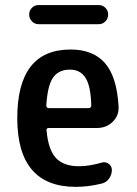

<svg xmlns="http://www.w3.org/2000/svg" viewBox="-20 -725 540 755"><path d="M368.2 -705.1Q383.8 -705.1 394.5 -694.3Q405.3 -683.6 405.3 -668Q405.3 -652.3 394.5 -641.1Q383.8 -629.9 368.2 -629.9H131.8Q116.2 -629.9 105.5 -641.1Q94.7 -652.3 94.7 -668Q94.7 -683.6 105.5 -694.3Q116.2 -705.1 131.8 -705.1ZM254.9 -451.2Q210.9 -451.2 189 -420.4Q167 -389.6 162.1 -310.5Q162.1 -299.8 172.9 -299.8H328.1Q338.9 -299.8 338.9 -310.5Q336.9 -386.7 316.4 -418.9Q295.9 -451.2 254.9 -451.2ZM278.3 9.8Q47.9 9.8 47.9 -260.3Q47.9 -530.3 257.8 -530.3Q345.7 -530.3 392.6 -477.1Q439.5 -423.8 446.3 -306.6Q448.2 -270.5 423.3 -246.1Q398.4 -221.7 361.3 -221.7H172.9Q161.1 -221.7 163.1 -211.9Q169.9 -134.8 200.7 -103Q231.4 -71.3 290 -71.3Q332 -71.3 380.9 -85.9Q394.5 -89.8 407.2 -81.1Q419.9 -72.3 419.9 -56.6Q419.9 -38.1 408.7 -22.5Q397.5 -6.8 378.9 -2.9Q327.1 9.8 278.3 9.8Z"/></svg>

Font: Rounded-X Mgen+ 1mn medium
Style: Regular
Weight: 500
Designer: [Source Han Sans]
Ryoko NISHIZUKA  (kana & ideographs); Paul D. Hunt (Latin, Greek & Cyrillic); Wenlong ZHANG  (bopomofo
Version: Version 1.059.20150602